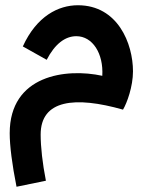

<svg xmlns="http://www.w3.org/2000/svg" viewBox="-20 -441 564 732"><path d="M43 271 155 248C142 182 135 119 135 72C135 -61 266 -75 449 -23C464 -48 487 -111 487 -169C487 -275 429 -421 277 -421C203 -421 120 -380 67 -264L158 -213C189 -273 228 -303 271 -303C333 -303 375 -237 370 -152C232 -182 17 -155 17 67C17 114 26 186 43 271Z"/></svg>

Font: Noto Sans Arabic UI Semi
Style: Regular
Weight: 600
Designer: Nadine Chahine - Monotype Design Team
Foundry: Monotype Imaging Inc.
Version: Version 1.900